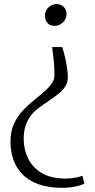

<svg xmlns="http://www.w3.org/2000/svg" viewBox="-20 -770 465 944"><path d="M286 -538.5Q294.5 -511.5 300.8 -483.8Q307 -456 310.2 -431.5Q313.5 -407 313.5 -389.5Q313.5 -365 301.2 -345.5Q289 -326 268 -309.2Q247 -292.5 221 -275Q195 -257.5 167.5 -237Q147 -222 131 -200.8Q115 -179.5 105.8 -151.5Q96.5 -123.5 96.5 -88Q96.5 -35 118.5 9.8Q140.5 54.5 186.2 81.2Q232 108 303 108Q321 108 345.8 104.2Q370.5 100.5 385 94L395 132.5Q385 138.5 367 143.2Q349 148 328.2 150.8Q307.5 153.5 289.5 153.5Q218.5 153.5 169.2 135.8Q120 118 89.8 86.5Q59.5 55 45.5 13.8Q31.5 -27.5 31.5 -74Q31.5 -125 49.2 -162.8Q67 -200.5 94.5 -229Q122 -257.5 151.8 -281.2Q181.5 -305 206.8 -328Q232 -351 244.5 -378.5Q247 -384 247.2 -394.5Q247.5 -405 247.5 -411.5Q247.5 -445.5 244 -474.8Q240.5 -504 236.5 -538.5ZM258.5 -750Q278 -750 292.5 -736.8Q307 -723.5 307 -701Q307 -676 289.2 -659.5Q271.5 -643 249.5 -643Q224 -643 212.5 -658Q201 -673 201 -692Q201 -718 218.5 -734Q236 -750 258.5 -750Z"/></svg>

Font: Merriweather 96pt Light
Style: Regular
Weight: 300
Version: Version 2.100